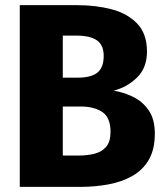

<svg xmlns="http://www.w3.org/2000/svg" viewBox="-20 -731 655 751"><path d="M585.6 -208.2Q585.6 -146.7 562.1 -106.2Q538.5 -65.6 497.4 -42.6Q456.4 -19.5 403.8 -9.7Q351.3 0 293.3 0H57.4V-710.8H282.6Q355.9 -710.8 417.7 -694.4Q479.5 -677.9 517.2 -638.2Q554.9 -598.5 554.9 -529.2Q554.9 -465.6 515.9 -427.7Q476.9 -389.7 424.6 -376.4Q462.6 -370.3 499.7 -352.6Q536.9 -334.9 561.3 -300Q585.6 -265.1 585.6 -208.2ZM385.6 -512.3Q385.6 -554.4 359.2 -573.1Q332.8 -591.8 277.4 -591.8H225.6V-427.2H282.6Q336.9 -427.2 361.3 -447.2Q385.6 -467.2 385.6 -512.3ZM412.3 -214.9Q412.3 -271.3 380.3 -292.8Q348.2 -314.4 294.9 -314.4H225.6V-122.6H287.7Q320.5 -122.6 349 -129.5Q377.4 -136.4 394.9 -156.4Q412.3 -176.4 412.3 -214.9Z"/></svg>

Font: Fira Code
Style: Bold
Weight: 700
Monospace: yes
Designer: Carrois Corporate, Edenspiekermann AG, Nikita Prokopov
Foundry: Carrois Corporate, Edenspiekermann AG, Nikita Prokopov
Version: Version 6.000; ttfautohint (v1.8.2) -l 8 -r 50 -G 200 -x 14 